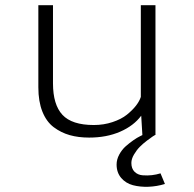

<svg xmlns="http://www.w3.org/2000/svg" viewBox="-20 -521 750 741"><path d="M324 10Q282.5 10 249 0.5Q215.5 -9 187.2 -30.2Q159 -51.5 143.5 -90.5Q128 -129.5 128 -184V-501H184.5V-199.5Q184.5 -117 221 -77.8Q257.5 -38.5 342 -38.5Q380.5 -38.5 414.2 -49.8Q448 -61 469.5 -78.2Q491 -95.5 504.8 -113.2Q518.5 -131 523.5 -147V-501H580V0H578.5Q575 2 568.8 6Q562.5 10 546.8 22Q531 34 519 46.2Q507 58.5 497 75.5Q487 92.5 487 108Q487 129.5 499.2 141.8Q511.5 154 530.2 155.5Q549 157 566.2 155Q583.5 153 599.5 148L616.5 189Q585.5 198.5 553.2 199.8Q521 201 493.2 193.8Q465.5 186.5 447.8 165.8Q430 145 430 114Q430 94.5 440.2 75.5Q450.5 56.5 465.2 43.5Q480 30.5 494.8 20.2Q509.5 10 520 5L530 0H529.5L525 -74.5Q496 -35.5 443.8 -12.8Q391.5 10 324 10Z"/></svg>

Font: League Mono UltraLight
Style: Regular
Weight: 200
Width: 6
Designer: Tyler Finck
Foundry: The League of Moveable Type / Tyler Finck
Version: Version 2.210